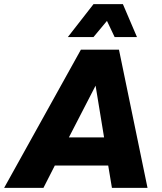

<svg xmlns="http://www.w3.org/2000/svg" viewBox="-54 -908 783 928"><path d="M659 0 521 -668H337L-34 0H156L211 -108H469L487 0ZM449 -244H279L408 -494ZM608 -729 540 -888H398L274 -729H398L463 -807L500 -729Z"/></svg>

Font: Celebes ExtraBold
Style: Italic
Weight: 800
Italic angle: -10°
Designer: Anugrah Pasau
Foundry: Lafontype
Version: Version 1.000